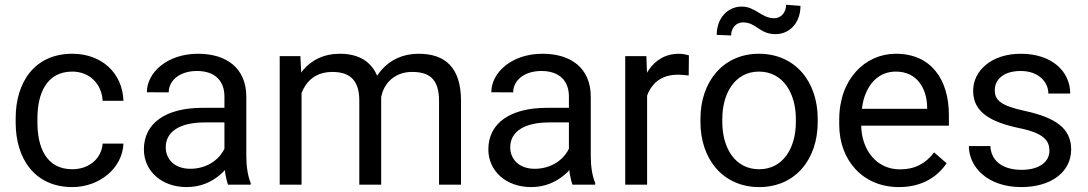

<svg xmlns="http://www.w3.org/2000/svg" viewBox="-20 -759 4472 789"><path d="M276.9 -63.5C168 -63.5 133.8 -157.2 133.8 -254.9V-273.4C133.8 -370.1 168.9 -464.8 276.9 -464.8C348.1 -464.8 397.9 -414.6 401.9 -344.7H487.3C483.4 -459.5 397.5 -538.1 277.3 -538.1C121.1 -538.1 44.4 -419.9 44.4 -273.4V-254.9C44.4 -108.4 121.6 9.8 277.3 9.8C389.6 9.8 483.4 -68.8 487.3 -168.9H401.9C396.5 -104 342.8 -63.5 276.9 -63.5Z M905.8 -44.9C909.2 -27.8 912.6 -11.7 917 0H1010.3V-7.3C998.5 -34.2 992.2 -75.7 992.2 -116.2V-361.3C992.2 -480 909.7 -538.1 793.9 -538.1C666.5 -538.1 583.5 -460.4 583.5 -379.9L673.3 -379.4C673.3 -429.2 719.7 -467.3 789.1 -467.3C863.3 -467.3 902.3 -426.8 902.3 -362.3V-315.9H811.5C662.1 -315.9 571.3 -253.4 571.3 -145C571.3 -57.1 643.1 9.8 747.1 9.8C805.2 9.8 849.6 -11.7 882.8 -39.6C890.6 -45.9 897.9 -52.7 904.3 -60.1C904.8 -55.2 905.3 -50.3 905.8 -44.9ZM896 -136.2C873 -97.2 824.2 -65.4 761.7 -65.4C697.8 -65.4 661.1 -104.5 661.1 -153.8C661.1 -218.3 719.2 -255.9 821.3 -255.9H902.3V-147.9C900.4 -144 898.4 -140.1 896 -136.2Z M1214.4 -528.3H1129.4V0H1219.2V-377C1223.6 -388.2 1229 -398.4 1235.4 -408.2C1257.8 -441.4 1293.5 -463.4 1345.2 -463.4C1412.6 -463.4 1456.5 -434.1 1456.5 -346.2V0H1546.4V-352.1V-360.4C1547.9 -366.7 1549.3 -372.6 1551.3 -378.9C1567.4 -425.8 1608.9 -463.4 1673.3 -463.4C1739.7 -463.4 1784.2 -438.5 1784.2 -344.7V0H1874.5V-344.2C1874.5 -481.4 1809.6 -538.1 1700.2 -538.1C1634.8 -538.1 1584 -512.7 1548.3 -472.2C1541.5 -464.4 1535.2 -456.1 1529.8 -447.8C1522 -466.3 1511.7 -481.9 1499 -494.6C1469.7 -524.4 1427.2 -538.1 1377.9 -538.1C1310.1 -538.1 1259.3 -512.2 1223.1 -468.3C1221.2 -465.8 1219.2 -462.9 1217.8 -460.4Z M2321.3 -44.9C2324.7 -27.8 2328.1 -11.7 2332.5 0H2425.8V-7.3C2414.1 -34.2 2407.7 -75.7 2407.7 -116.2V-361.3C2407.7 -480 2325.2 -538.1 2209.5 -538.1C2082 -538.1 1999 -460.4 1999 -379.9L2088.9 -379.4C2088.9 -429.2 2135.3 -467.3 2204.6 -467.3C2278.8 -467.3 2317.9 -426.8 2317.9 -362.3V-315.9H2227.1C2077.6 -315.9 1986.8 -253.4 1986.8 -145C1986.8 -57.1 2058.6 9.8 2162.6 9.8C2220.7 9.8 2265.1 -11.7 2298.3 -39.6C2306.2 -45.9 2313.5 -52.7 2319.8 -60.1C2320.3 -55.2 2320.8 -50.3 2321.3 -44.9ZM2311.5 -136.2C2288.6 -97.2 2239.7 -65.4 2177.2 -65.4C2113.3 -65.4 2076.7 -104.5 2076.7 -153.8C2076.7 -218.3 2134.8 -255.9 2236.8 -255.9H2317.9V-147.9C2315.9 -144 2314 -140.1 2311.5 -136.2Z M2811 -531.7C2803.2 -534.2 2784.2 -538.1 2771 -538.1C2713.9 -538.1 2672.4 -511.7 2644 -468.8C2642.1 -465.8 2640.1 -462.9 2638.7 -459.5L2636.2 -528.3H2549.3V0H2639.2V-366.2C2645.5 -383.3 2654.3 -398.4 2665.5 -411.1C2687.5 -437 2721.7 -452.1 2766.1 -452.1C2782.2 -452.1 2794.9 -450.2 2810.1 -448.7Z M2858.4 -257.3C2858.4 -105 2951.2 9.8 3099.6 9.8C3249 9.8 3340.3 -105 3340.3 -257.3V-270.5C3340.3 -423.3 3248 -538.1 3098.6 -538.1C2951.7 -538.1 2858.4 -423.3 2858.4 -270.5ZM2948.2 -270.5C2948.2 -373.5 2999 -464.8 3098.6 -464.8C3199.7 -464.8 3250.5 -373.5 3250.5 -270.5V-257.3C3250.5 -153.3 3199.7 -63.5 3099.6 -63.5C2999 -63.5 2948.2 -153.3 2948.2 -257.3ZM3210.4 -739.3C3210.4 -706.5 3188.5 -684.1 3161.6 -684.1C3108.9 -684.1 3084.5 -731.9 3028.3 -731.9C2969.7 -731.9 2925.3 -684.1 2925.3 -615.7L2984.4 -613.3C2984.4 -645.5 3006.3 -667 3033.2 -667C3088.4 -667 3100.6 -618.7 3166.5 -618.7C3225.6 -618.7 3269.5 -666 3269.5 -734.9Z M3673.8 9.8C3774.9 9.8 3835 -37.1 3870.1 -87.9L3818.8 -132.8C3783.7 -86.9 3739.7 -63 3678.7 -63C3604.5 -63 3552.2 -109.4 3530.3 -174.8C3522.9 -195.8 3519.5 -218.8 3519 -242.7H3879.4V-285.2C3879.4 -432.6 3806.2 -538.1 3661.6 -538.1C3534.7 -538.1 3428.7 -433.6 3428.7 -267.6V-247.1C3428.7 -99.6 3526.4 9.8 3673.8 9.8ZM3528.8 -349.1C3549.3 -421.4 3595.7 -464.8 3661.6 -464.8C3749.5 -464.8 3788.6 -394 3790 -319.8V-312H3522C3523.4 -325.2 3525.9 -337.4 3528.8 -349.1Z M4292.5 -139.2C4292.5 -95.7 4253.4 -61 4177.2 -61C4118.7 -61 4053.7 -84.5 4049.8 -158.7H3961.4C3961.4 -73.2 4038.1 9.8 4176.8 9.8C4301.3 9.8 4381.8 -53.7 4381.8 -144.5C4381.8 -232.4 4316.9 -275.9 4191.4 -303.2C4089.8 -325.2 4067.9 -348.6 4067.9 -388.7C4067.9 -428.7 4099.6 -467.3 4174.8 -467.3C4247.6 -467.3 4288.1 -421.9 4288.1 -374.5H4377.9C4377.9 -466.3 4301.8 -538.1 4174.8 -538.1C4054.2 -538.1 3979 -468.3 3979 -385.7C3979 -297.9 4050.8 -257.8 4166.5 -232.9C4272.9 -211.9 4292.5 -178.7 4292.5 -139.2Z"/></svg>

Font: Bert Sans
Style: Regular
Weight: 400
Designer: Christian Robertson (Google), Cristiano Sobral
Foundry: Google, Cristiano Sobral
Version: Version 3.101